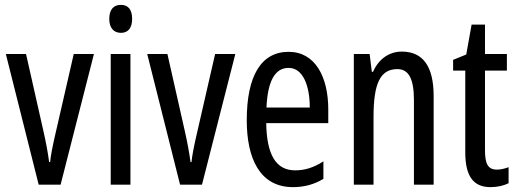

<svg xmlns="http://www.w3.org/2000/svg" viewBox="-20 -759 2124 789"><path d="M139 0H229L366 -537H283L205 -197C195 -153 188 -116 186 -93H182C176 -137 168 -178 159 -218L87 -537H4Z M477 -739C446 -739 429 -719 429 -681C429 -645 447 -624 477 -624C507 -624 523 -645 523 -681C523 -718 508 -739 477 -739ZM516 -537H435V0H516Z M720 0H810L947 -537H864L786 -197C776 -153 769 -116 767 -93H763C757 -137 749 -178 740 -218L668 -537H585Z M1166 -546C1053 -546 994 -447 994 -265C994 -109 1047 10 1184 10C1230 10 1271 -1 1309 -24V-96C1269 -70 1232 -59 1193 -59C1114 -59 1076 -123 1074 -253H1329V-309C1329 -442 1276 -546 1166 -546ZM1166 -480C1226 -480 1253 -405 1253 -317H1075C1080 -428 1111 -480 1166 -480Z M1631 -547C1580 -547 1536 -517 1513 -464H1508L1499 -537H1434V0H1515V-279C1515 -417 1543 -475 1613 -475C1661 -475 1681 -432 1681 -348V0H1762V-364C1762 -488 1717 -547 1631 -547Z M2022 -62C1983 -62 1973 -89 1973 -143V-469H2063V-537H1973V-658H1918L1896 -535L1842 -513V-469H1892V-133C1892 -37 1924 10 1995 10C2025 10 2049 4 2070 -6V-72C2054 -66 2038 -62 2022 -62Z"/></svg>

Font: Noto Sans Arabic UI XCn
Style: Regular
Weight: 400
Width: 2
Designer: Monotype Design Team, Nadine Chahine and Nizar Qandah
Foundry: Monotype Imaging Inc.
Version: Version 2.010